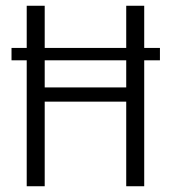

<svg xmlns="http://www.w3.org/2000/svg" viewBox="-20 -647 594 667"><path d="M20 -437.5V-480.5H72.8V-627H135.3V-480.5H418.5V-627H481V-480.5H535.6V-437.5H481V0H418.5V-293.9H135.3V0H72.8V-437.5ZM418.5 -437.5H135.3V-343.3H418.5Z"/></svg>

Font: Anaheim
Style: Regular
Weight: 400
Designer: vernon adams
Foundry: vernon adams
Version: Version 1.002; ttfautohint (v0.93.5-3d13) -l 8 -r 50 -G 200 